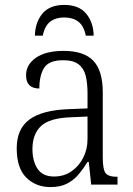

<svg xmlns="http://www.w3.org/2000/svg" viewBox="-20 -751 541 781"><path d="M185 10Q126 10 87 -28.5Q48 -67 48 -148Q48 -227 100 -265Q152 -303 259 -307L336 -310V-372Q336 -413 328.5 -443Q321 -473 299.5 -489.5Q278 -506 237 -506Q179 -506 159.5 -475Q140 -444 140 -391Q86 -391 86 -445Q86 -488 126 -516Q166 -544 239 -544Q321 -544 359.5 -504Q398 -464 398 -375V-111Q398 -62 409.5 -47Q421 -32 454 -32H458V0H351L341 -92H336Q320 -66 300.5 -42.5Q281 -19 253.5 -4.5Q226 10 185 10ZM200 -33Q240 -33 270.5 -54Q301 -75 318.5 -109.5Q336 -144 336 -185V-277L269 -274Q181 -271 146.5 -238Q112 -205 112 -145Q112 -95 133 -64Q154 -33 200 -33ZM122 -606Q123 -660 152.5 -695.5Q182 -731 241 -731Q301 -731 330.5 -695.5Q360 -660 361 -606H329Q321 -646 298.5 -663Q276 -680 241 -680Q207 -680 184.5 -663Q162 -646 154 -606Z"/></svg>

Font: Noto Serif SemiCondensed Light
Style: Regular
Weight: 300
Width: 4
Designer: Monotype Design Team
Foundry: Monotype Imaging Inc.
Version: Version 2.013